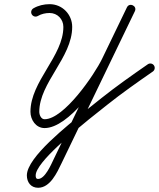

<svg xmlns="http://www.w3.org/2000/svg" viewBox="-20 -588 756 913"><path d="M160 -512C160 -512 160 -512 160 -512C176.6 -521.9 196.8 -526.2 215.9 -526.2C253 -526.2 281.3 -496.8 281.3 -460C281.3 -321.3 124.8 -201.5 124.8 -56.4C124.8 -18.3 150.7 21 192 21C306.9 21 458.4 -196.8 503.6 -290.9C503.6 -290.9 503.6 -290.9 503.6 -290.9C503.6 -290.9 503.6 -290.9 503.6 -290.9C542.8 -372.1 582.1 -453.4 621.3 -534.6C627.4 -547.3 621 -558.1 611.5 -562.7C602.1 -567.2 589.6 -565.5 583.5 -552.9C467.2 -311.8 350.9 -70.7 234.6 170.4C223.5 193.5 194.3 262.8 161.2 262.9C161.2 262.9 161.2 262.9 161.2 262.9C161.2 262.9 161.2 262.9 161.2 262.9C150.9 262.9 149.7 255.1 149.7 246C149.7 183.1 347.7 25.5 402.1 -19.8C402.1 -19.8 402 -19.7 401.9 -19.6C401.8 -19.6 401.7 -19.5 401.7 -19.5C431.1 -42.9 460.4 -66.2 489.8 -89.6C559.9 -145.4 633.2 -196.7 706.7 -247.8C716.2 -254.4 718.6 -267.5 712 -277C705.4 -286.6 692.3 -288.9 682.8 -282.3C608.5 -230.7 534.4 -178.8 463.6 -122.5C434.3 -99.1 404.9 -75.7 375.6 -52.3C375.6 -52.3 375.5 -52.3 375.4 -52.2C375.3 -52.1 375.2 -52 375.2 -52C307.1 4.7 107.7 158.9 107.7 246C107.7 278.5 126.8 304.9 161.2 304.9C161.2 304.9 161.2 304.9 161.2 304.9C161.2 304.9 161.3 304.9 161.3 304.9C218.9 304.8 251.4 232.3 272.5 188.7C388.8 -52.4 505 -293.5 621.3 -534.7C627.4 -547.3 621 -558.1 611.5 -562.7C602.1 -567.3 589.6 -565.5 583.5 -552.9C544.3 -471.7 505 -390.4 465.8 -309.1C465.8 -309.1 465.8 -309.1 465.8 -309.1C465.8 -309.1 465.8 -309.1 465.8 -309.1C429.1 -232.9 284.2 -21 192 -21C174.9 -21 166.8 -42.1 166.8 -56.4C166.8 -194.7 323.3 -314.5 323.3 -460C323.3 -519.8 276.1 -568.2 215.9 -568.2C189.2 -568.2 161.6 -561.9 138.5 -548.2C128.6 -542.2 125.3 -529.4 131.2 -519.4C137.1 -509.4 150 -506.1 160 -512Z"/></svg>

Font: FRB American Cursive Guidelines Medium
Style: Italic
Weight: 500
Italic angle: -25°
Version: Version 2.0;Modular Font Editor K font №1